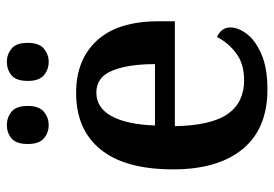

<svg xmlns="http://www.w3.org/2000/svg" viewBox="-140 -650 800 560"><g transform="rotate(-90 260.0 -370.0)"><path d="M279 10Q165 10 105.5 -62Q46 -134 46 -265Q46 -405 104 -476.5Q162 -548 269 -548Q366 -548 422 -487Q478 -426 478 -307V-260H172Q174 -154 207.5 -106Q241 -58 306 -58Q354 -58 385 -81.5Q416 -105 432 -137Q443 -133 451.5 -123Q460 -113 460 -98Q460 -75 441 -50Q422 -25 382 -7.5Q342 10 279 10ZM353 -318Q353 -396 334 -442.5Q315 -489 270 -489Q226 -489 201.5 -445Q177 -401 174 -318ZM360 -628Q337 -628 320.5 -642Q304 -656 304 -689Q304 -723 320.5 -736.5Q337 -750 360 -750Q381 -750 398 -736.5Q415 -723 415 -689Q415 -656 398 -642Q381 -628 360 -628ZM175 -628Q153 -628 136.5 -642Q120 -656 120 -689Q120 -723 136.5 -736.5Q153 -750 175 -750Q197 -750 214 -736.5Q231 -723 231 -689Q231 -656 214 -642Q197 -628 175 -628Z"/></g></svg>

Font: Noto Serif Lao SemiCondensed SemiBold
Style: Regular
Weight: 600
Width: 4
Designer: Monotype Design Team
Foundry: Monotype Imaging Inc.
Version: Version 2.003; ttfautohint (v1.8.4.7-5d5b)